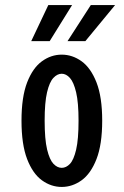

<svg xmlns="http://www.w3.org/2000/svg" viewBox="-20 -728 490 759"><path d="M224 11Q182 11 145.8 -15.2Q109.5 -41.5 87.2 -99.2Q65 -157 65 -251Q65 -344.5 87.2 -402Q109.5 -459.5 145.8 -485.8Q182 -512 224 -512Q266 -512 302.5 -485.8Q339 -459.5 361.5 -402Q384 -344.5 384 -251Q384 -157 361.5 -99.2Q339 -41.5 302.5 -15.2Q266 11 224 11ZM224 -64.5Q241.5 -64.5 256.5 -80.2Q271.5 -96 281 -136.5Q290.5 -177 290.5 -251Q290.5 -322.5 281 -362.8Q271.5 -403 256.5 -419.8Q241.5 -436.5 224 -436.5Q206.5 -436.5 191 -420Q175.5 -403.5 166 -363.2Q156.5 -323 156.5 -251Q156.5 -177.5 166.2 -137Q176 -96.5 191.2 -80.5Q206.5 -64.5 224 -64.5ZM247 -565.5 339 -708H435L317.5 -565.5ZM103.5 -565.5 171 -708H265L176.5 -565.5Z"/></svg>

Font: Trispace Condensed
Style: Regular
Weight: 400
Width: 3
Designer: Tyler Finck
Foundry: Etcetera Type Company
Version: Version 1.210; ttfautohint (v1.8.3)